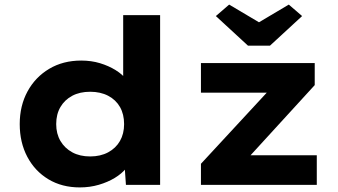

<svg xmlns="http://www.w3.org/2000/svg" viewBox="-20 -806 1474 837"><path d="M328 11Q250 11 191 -24.5Q132 -60 99 -122.5Q66 -185 66 -265Q66 -345 100 -407.5Q134 -470 194.5 -506Q255 -542 334 -542Q378 -542 416 -530.5Q454 -519 484.5 -500Q515 -481 533.5 -456.5Q552 -432 555 -407L517 -398V-740H678V0H529L520 -129L552 -121Q549 -96 530 -72.5Q511 -49 480.5 -30.5Q450 -12 411 -0.5Q372 11 328 11ZM373 -124Q418 -124 451.5 -142Q485 -160 503 -191.5Q521 -223 521 -265Q521 -308 503 -339.5Q485 -371 451.5 -388.5Q418 -406 373 -406Q328 -406 295 -388.5Q262 -371 243.5 -339.5Q225 -308 225 -265Q225 -223 243.5 -191.5Q262 -160 295 -142Q328 -124 373 -124ZM856 0V-92L1191 -454L1198 -402H856V-531H1352V-435L1031 -84L1021 -129H1361V0ZM1061 -607 921 -736 979 -786 1124 -700H1094L1239 -786L1297 -736L1157 -607Z"/></svg>

Font: Lexend Exa
Style: Bold
Weight: 700
Designer: Bonnie Shaver-Troup, Thomas Jockin
Foundry: Lexend
Version: Version 1.007